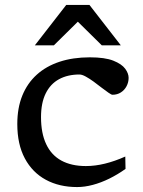

<svg xmlns="http://www.w3.org/2000/svg" viewBox="-20 -747 577 777"><path d="M343.5 -515Q404.5 -515 438.5 -501.5Q472.5 -488 486.5 -469Q500.5 -450 500.5 -432Q500.5 -414 492.2 -398.2Q484 -382.5 469.2 -373Q454.5 -363.5 435 -363.5Q431 -363.5 419 -371.8Q407 -380 391.2 -392.2Q375.5 -404.5 358.8 -416.8Q342 -429 327 -437.2Q312 -445.5 301.5 -445.5Q254 -445.5 219 -426.5Q184 -407.5 165 -369Q146 -330.5 146 -273Q146 -208 166.8 -163.8Q187.5 -119.5 228.2 -97.2Q269 -75 327.5 -75Q365 -75 404.8 -84.8Q444.5 -94.5 487 -113.5L488 -63.5Q456.5 -41 422.5 -24.2Q388.5 -7.5 355.5 1.2Q322.5 10 292 10Q220 10 165.5 -19.5Q111 -49 80.5 -106Q50 -163 50 -245Q50 -310 70.2 -360Q90.5 -410 128.5 -444.5Q166.5 -479 220.8 -497Q275 -515 343.5 -515ZM121 -563.5 248 -727H342L469 -563.5H392L281.5 -672.5H308.5L198 -563.5Z"/></svg>

Font: Newsreader 7pt
Style: Regular
Weight: 400
Designer: Hugues Gentile
Foundry: Production Type
Version: Version 1.003